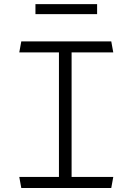

<svg xmlns="http://www.w3.org/2000/svg" viewBox="-20 -936 660 956"><path d="M86 0H534L544 -55H336.5V-675H544L534 -730H86L76 -675H273.5V-55H76ZM156.5 -865.5H463.5V-915.5H156.5Z"/></svg>

Font: Monaspace Krypton ExtraLight
Style: Regular
Weight: 200
Designer: Riley Cran & the Lettermatic Team
Foundry: Lettermatic
Version: Version 1.101 (Monaspace Krypton)